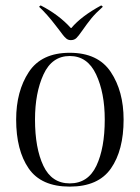

<svg xmlns="http://www.w3.org/2000/svg" viewBox="-20 -683 519 713"><path d="M40 -239Q40 -344 87 -415.5Q134 -487 239 -487Q344 -487 391.5 -415.5Q439 -344 439 -239Q439 -125 392 -57.5Q345 10 239 10Q133 10 86.5 -57.5Q40 -125 40 -239ZM369 -239Q369 -338 337 -406.5Q305 -475 239 -475Q173 -475 141.5 -406.5Q110 -338 110 -239Q110 -133 141 -67.5Q172 -2 239 -2Q307 -2 338 -67.5Q369 -133 369 -239ZM204 -566 187 -588Q155 -630 125 -658L131 -663Q199 -628 243 -579H245Q282 -623 356 -663L362 -658Q335 -634 319.5 -615Q304 -596 283 -566Q272 -550 264 -542Q256 -534 243 -534Q233 -534 226 -540Q219 -546 213 -554Q207 -562 204 -566Z"/></svg>

Font: Viaoda Libre
Style: Regular
Weight: 400
Designer: Gydient
Version: Version 2.000